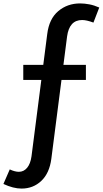

<svg xmlns="http://www.w3.org/2000/svg" viewBox="-85 -859 603 1122"><path d="M41 243Q-7 243 -65 216L-28 131Q-13 138 0.5 141.5Q14 145 25 145Q54 145 73.5 121.5Q93 98 99 55L191 -660Q202 -749 255.5 -794Q309 -839 383 -839Q409 -839 437.5 -833.5Q466 -828 495 -815L461 -727Q421 -742 395 -742Q320 -742 307 -646L215 69Q204 153 156.5 198Q109 243 41 243ZM51 -392V-480H417V-392Z"/></svg>

Font: Yaldevi SemiBold
Style: Regular
Weight: 600
Designer: Sol Matas, Rajitha Manaperi, Kosala Senevirathne
Foundry: Mooniak
Version: Version 1.100